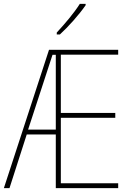

<svg xmlns="http://www.w3.org/2000/svg" viewBox="-20 -971 668 991"><path d="M422 -944V-951H392C360 -901 318 -852 273 -803V-793H289C332 -832 389 -896 422 -944ZM590 0V-25H294V-363H575V-388H294V-689H590V-714H233L0 0H29L118 -277H268V0ZM125 -302 251 -688H268V-302Z"/></svg>

Font: Noto Sans Condensed Thin
Style: Regular
Weight: 100
Width: 3
Designer: Monotype Design Team
Foundry: Monotype Imaging Inc.
Version: Version 2.013